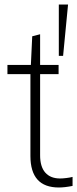

<svg xmlns="http://www.w3.org/2000/svg" viewBox="-20 -828 342 852"><path d="M241 4Q115 4 115 -136V-499H13V-540H117L123 -667L158 -676V-540H240V-499H158V-139Q158 -88 181 -62Q204 -36 247 -36Q258 -36 274.5 -38Q291 -40 302 -43V-3Q267 4 241 4ZM241 -808H282L260 -580H241Z"/></svg>

Font: Encode Sans Compressed
Style: ExtraLight
Weight: 200
Designer: Pablo Impallari, Andres Torresi
Foundry: Pablo Impallari, Andres Torresi
Version: Version 1.000; ttfautohint (v1.00) -l 8 -r 50 -G 200 -x 14 -